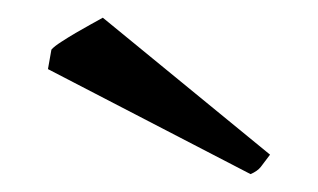

<svg xmlns="http://www.w3.org/2000/svg" viewBox="-20 -708 359 217"><path d="M285.2 -533.2Q278.3 -523.9 274.7 -519.3Q271 -514.6 263.2 -511.2L34.2 -629.9L38.1 -651.9Q41.5 -655.8 49.1 -660.6Q56.6 -665.5 65.4 -670.7Q74.2 -675.8 82.5 -680.4Q90.8 -685.1 96.2 -688L285.2 -533.2Z"/></svg>

Font: GentiumAlt
Style: Regular
Weight: 400
Designer: J. Victor Gaultney
Version: Version 1.02; 2005; OFL release